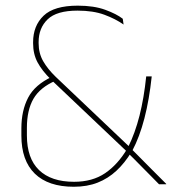

<svg xmlns="http://www.w3.org/2000/svg" viewBox="-20 -668 624 696"><path d="M556.5 0Q544 -13 529 -28Q514 -43 498.8 -58.5Q483.5 -74 469.5 -88.2Q455.5 -102.5 444.5 -113L440 -118.5L167 -377.5L164 -380.5Q132.5 -411.5 116.2 -441.8Q100 -472 100 -511V-515Q100 -574.5 138 -611Q176 -647.5 262 -647.5Q320.5 -647.5 361.5 -632.5Q402.5 -617.5 425 -600L428 -579Q399 -599.5 358.5 -614.5Q318 -629.5 261 -629.5Q185.5 -629.5 152.8 -598Q120 -566.5 120 -515.5V-511.5Q120 -475 136.5 -446.2Q153 -417.5 182 -389.5L449.5 -135.5L454 -130.5Q465 -119.5 477.5 -107Q490 -94.5 503.2 -81Q516.5 -67.5 530.2 -53.8Q544 -40 557.2 -26.8Q570.5 -13.5 582.5 -1.5V0ZM247.5 9Q155 9 106.2 -38.5Q57.5 -86 57.5 -176.5V-203Q57.5 -267 82 -314Q106.5 -361 169 -390L181.5 -375.5Q125 -351 101.2 -309.8Q77.5 -268.5 77.5 -204.5V-177Q77.5 -94 121.5 -51.5Q165.5 -9 248.5 -9Q315 -9 361 -40.2Q407 -71.5 441 -128.5L445 -136Q469.5 -185 485.8 -249Q502 -313 510 -391H530Q521 -306.5 503.5 -239Q486 -171.5 459.5 -121.5L456.5 -117Q432.5 -77.5 402.2 -49.2Q372 -21 334 -6Q296 9 247.5 9Z"/></svg>

Font: Anek Odia Medium Thin
Style: Regular
Weight: 250
Version: Version 1.003